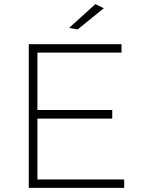

<svg xmlns="http://www.w3.org/2000/svg" viewBox="-20 -914 687 934"><path d="M444 -894 316 -778 358 -771 485 -874ZM120 -699V0H584V-41H162V-337H526V-379H162V-658H571V-699Z"/></svg>

Font: Montserrat arm ExtraLight
Style: Regular
Weight: 275
Designer: Julieta Ulanovsky
Foundry: Julieta Ulanovsky
Version: Version 6.000;PS 006.000;hotconv 1.0.88;makeotf.lib2.5.64775